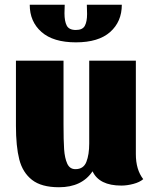

<svg xmlns="http://www.w3.org/2000/svg" viewBox="-20 -765 645 807"><path d="M582 -12Q567 1 540.5 8Q514 15 490 15Q397 15 369 -45Q324 22 228 22Q154 22 114.5 -9Q75 -40 61 -95Q47 -150 47 -236V-510H247V-241Q247 -174 249.5 -137.5Q252 -101 262.5 -77.5Q273 -54 297 -54Q331 -54 343 -84.5Q355 -115 355 -162V-510H551V-117Q551 -52 582 -12ZM299 -587Q204 -587 154.5 -630.5Q105 -674 105 -745H252L251 -709Q251 -676 260.5 -657.5Q270 -639 299 -639Q327 -639 336.5 -656.5Q346 -674 346 -706L345 -745H492Q492 -674 443 -630.5Q394 -587 299 -587Z"/></svg>

Font: Sansita ExtraBold
Style: Regular
Weight: 800
Designer: Pablo Cosgaya
Foundry: Omnibus-Type
Version: Version 1.006